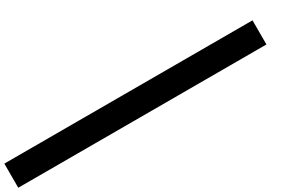

<svg xmlns="http://www.w3.org/2000/svg" viewBox="63 -691 1874 1206"><g transform="rotate(-30 1000.0 -87.5)"><path d="M1800 -175H0V0H1800Z"/></g></svg>

Font: Variable Test Axis Matching
Style: Regular
Weight: 400
Version: Version 1.000